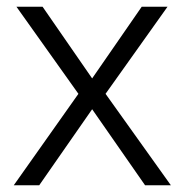

<svg xmlns="http://www.w3.org/2000/svg" viewBox="-20 -553 552 573"><path d="M214 -273 21 0H97L255 -227L413 0H490L295 -273L480 -533H403L255 -319L107 -533H29Z"/></svg>

Font: Noto Kufi Arabic Light
Style: Regular
Weight: 300
Designer: Monotype Design Team, David Williams, Khaled Hosny
Foundry: Google LLC
Version: Version 2.109